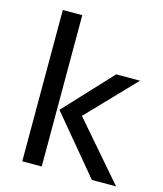

<svg xmlns="http://www.w3.org/2000/svg" viewBox="-106 -779 727 858"><g transform="rotate(15 257.0 -350.0)"><path d="M512 0H400L179 -265L383 -484H493L283 -265ZM168 0H78V-700H168Z"/></g></svg>

Font: Play
Style: Regular
Weight: 400
Designer: Jonas Hecksher
Foundry: Jonas Hecksher, Playtypeª, e-types AS
Version: Version 1.002